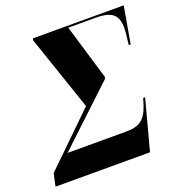

<svg xmlns="http://www.w3.org/2000/svg" viewBox="-175 -823 871 932"><g transform="rotate(-20 260.0 -357.0)"><path d="M-46 0H442L511 -259H501L491 -226C468 -157 437 -134 368 -134H65L359 -410L361 -420L276 -704H415C515 -704 541 -671 528 -567L523 -524H533L566 -714H97L95 -704L227 -317L-32 -65Z"/></g></svg>

Font: Noto Serif Display Condensed ExtraBold
Style: Italic
Weight: 800
Width: 3
Italic angle: -12°
Designer: Monotype Design Team
Foundry: Monotype Imaging Inc.
Version: Version 2.009